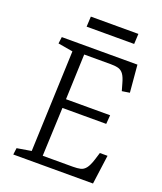

<svg xmlns="http://www.w3.org/2000/svg" viewBox="-155 -960 892 1059"><g transform="rotate(20 290.5 -430.5)"><path d="M163 -646 76 -661 81 -700H525L539 -540L494 -533L482 -575Q473 -608 461.5 -624.5Q450 -641 432.5 -646.5Q415 -652 387 -652H230L220 -386H479L475 -334H218L206 -49H383Q409 -49 427 -53Q445 -57 458.5 -74Q472 -91 484 -129L497 -171H542L519 0H51L56 -39L140 -53ZM193 -861H472L469 -801H190Z"/></g></svg>

Font: Literata 12pt Light
Style: Italic
Weight: 300
Italic angle: -2°
Designer: Latin by Veronika Burian and Jose Scaglione. Greek by Irene Vlachou. Cyrillic by Vera Evstafieva
Foundry: TypeTogether
Version: Version 3.002